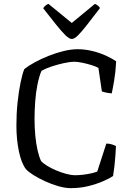

<svg xmlns="http://www.w3.org/2000/svg" viewBox="-20 -975 682 995"><path d="M346 0Q318 0 283 -10Q248 -20 214 -35.5Q180 -51 153 -68Q126 -85 114 -99Q91 -129 78 -190.5Q65 -252 65 -325Q65 -386 71 -443.5Q77 -501 86.5 -547Q96 -593 106 -617Q127 -634 160 -652Q193 -670 232 -685.5Q271 -701 310 -710.5Q349 -720 383 -720Q419 -720 457 -711Q495 -702 528 -687Q561 -672 582 -657Q579 -601 571.5 -557Q564 -513 559 -491Q538 -493 526 -496Q514 -499 508 -501L490 -623Q476 -631 453 -638Q430 -645 406 -650Q382 -655 366 -655Q344 -655 311.5 -648Q279 -641 247.5 -630.5Q216 -620 195 -608Q183 -580 174.5 -538.5Q166 -497 162.5 -450Q159 -403 159 -358Q159 -314 163 -271.5Q167 -229 175 -195Q183 -161 193 -140Q203 -129 224 -116Q245 -103 271 -92Q297 -81 323 -74Q349 -67 370 -67Q388 -67 410 -69.5Q432 -72 452 -76.5Q472 -81 484 -86L531 -231Q547 -231 560.5 -226.5Q574 -222 581 -218Q580 -195 578 -168Q576 -141 573 -114Q570 -87 566 -63Q547 -50 513.5 -35.5Q480 -21 437.5 -10.5Q395 0 346 0ZM352 -773Q339 -773 319.5 -792Q300 -811 271.5 -846.5Q243 -882 204 -932Q207 -938 214.5 -945Q222 -952 231 -955L352 -856L472 -955Q481 -951 488.5 -945Q496 -939 498 -933Q458 -881 430 -845Q402 -809 383.5 -791Q365 -773 352 -773Z"/></svg>

Font: Texturina Medium 12pt Light
Style: Regular
Weight: 300
Version: Version 1.002